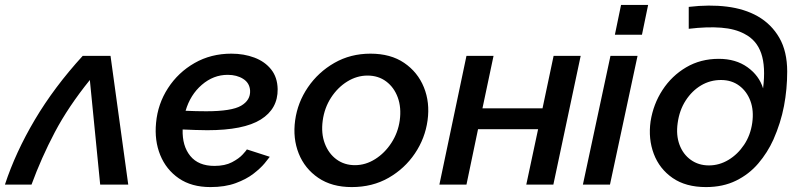

<svg xmlns="http://www.w3.org/2000/svg" viewBox="-39 -750 3240 780"><path d="M-19 0Q24 -131 102.5 -263.5Q181 -396 297 -523H410L482 0H368L326 -425Q238 -316 183.5 -212.5Q129 -109 89 0Z M816 10Q739 10 687.5 -25.5Q636 -61 612 -120Q588 -179 595 -251Q602 -328 643.5 -392Q685 -456 751.5 -494Q818 -532 901 -532Q952 -532 994.5 -516Q1037 -500 1062.5 -468Q1088 -436 1089 -388Q1090 -308 1020.5 -264.5Q951 -221 803 -221Q779 -221 754 -222Q729 -223 703 -224Q701 -157 734 -116.5Q767 -76 832 -76Q875 -76 903.5 -91Q932 -106 947 -122.5Q962 -139 964 -143L1057 -113Q1052 -106 1036 -86.5Q1020 -67 991 -44.5Q962 -22 918.5 -6Q875 10 816 10ZM886 -446Q828 -446 781 -405.5Q734 -365 715 -300Q758 -298 799 -298Q902 -298 940.5 -320.5Q979 -343 977 -382Q975 -413 949 -429.5Q923 -446 886 -446Z M1390 10Q1309 10 1254 -27.5Q1199 -65 1174.5 -126.5Q1150 -188 1160 -261Q1170 -334 1212 -395.5Q1254 -457 1319.5 -494.5Q1385 -532 1466 -532Q1548 -532 1603 -494.5Q1658 -457 1683 -395.5Q1708 -334 1698 -261Q1688 -188 1646.5 -126.5Q1605 -65 1539.5 -27.5Q1474 10 1390 10ZM1403 -79Q1446 -79 1485 -103.5Q1524 -128 1551 -169.5Q1578 -211 1585 -261Q1592 -313 1577 -354Q1562 -395 1530 -419Q1498 -443 1454 -443Q1411 -443 1372 -419Q1333 -395 1306 -353.5Q1279 -312 1272 -260Q1265 -208 1280.5 -167Q1296 -126 1328 -102.5Q1360 -79 1403 -79Z M1746 0 1856 -523H1966L1921 -310H2165L2210 -523H2320L2209 0H2099L2147 -225H1903L1856 0Z M2484 -730H2594L2569 -609H2459ZM2441 -523H2551L2439 0H2329Z M2829 10Q2747 10 2693.5 -27Q2640 -64 2617 -125Q2594 -186 2604 -257Q2615 -327 2652.5 -384.5Q2690 -442 2748.5 -476.5Q2807 -511 2881 -511Q2950 -511 2997.5 -477Q3045 -443 3061 -391Q3072 -479 3053.5 -533Q3035 -587 2986 -612Q2948 -633 2891 -637.5Q2834 -642 2759 -633V-722Q2843 -732 2914.5 -723Q2986 -714 3039 -684Q3095 -652 3127 -596.5Q3159 -541 3159 -459Q3159 -388 3146 -319.5Q3133 -251 3103 -183Q3079 -130 3041.5 -86Q3004 -42 2951 -16Q2898 10 2829 10ZM2841 -78Q2883 -78 2920.5 -100.5Q2958 -123 2984 -162Q3010 -201 3017 -251Q3024 -301 3009.5 -340Q2995 -379 2964 -402Q2933 -425 2890 -425Q2846 -425 2809 -403Q2772 -381 2746.5 -341.5Q2721 -302 2714 -250Q2707 -201 2721.5 -162Q2736 -123 2767.5 -100.5Q2799 -78 2841 -78Z"/></svg>

Font: Raleway SemiBold
Style: Italic
Weight: 600
Italic angle: -12°
Designer: Matt McInerney, Pablo Impallari, Rodrigo Fuenzalida
Foundry: Matt McInerney, Pablo Impallari, Rodrigo Fuenzalida
Version: Version 4.026